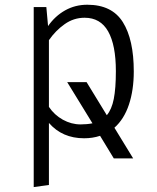

<svg xmlns="http://www.w3.org/2000/svg" viewBox="-20 -568 655 803"><path d="M458.5 -33.8 536.9 94.4H455.9L398.5 0Q367.7 10.3 331.8 10.3Q240.5 10.3 184.6 -53.8V205.6L121 214.4V-538.5H173.8L181 -459Q210.3 -501 252.3 -524.6Q294.4 -548.2 345.1 -548.2Q448.2 -548.2 493.8 -475.4Q539.5 -402.6 539.5 -269.2Q539.5 -191.3 519.2 -130.5Q499 -69.7 458.5 -33.8ZM366.7 -52.3 261 -224.6H342.1L426.7 -86.2Q447.2 -110.3 455.9 -154.4Q464.6 -198.5 464.6 -270.3Q464.6 -379.5 432.3 -436.7Q400 -493.8 333.8 -493.8Q288.2 -493.8 250.3 -466.9Q212.3 -440 184.6 -400V-121Q207.2 -87.2 242.8 -67.4Q278.5 -47.7 316.9 -47.7Q344.1 -47.7 366.7 -52.3Z"/></svg>

Font: Fira Code Fixed Light
Style: Regular
Weight: 300
Monospace: yes
Designer: Carrois Corporate, Edenspiekermann AG, Nikita Prokopov
Foundry: Carrois Corporate, Edenspiekermann AG, Nikita Prokopov
Version: Version 5.002